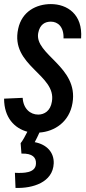

<svg xmlns="http://www.w3.org/2000/svg" viewBox="-21 -610 420 940"><path d="M90 -131 -1 -127C-1 -34 50 18 113 35C103 55 90 79 80 91L84 142C139 140 157 162 155 192C153 238 93 238 52 236L55 310C139 313 238 283 242 190C244 136 208 97 149 86C157 71 165 55 172 39C246 34 319 -13 334 -106C364 -284 147 -342 166 -448C174 -491 200 -504 228 -504C262 -504 292 -479 290 -422H376C385 -540 308 -590 228 -590C157 -590 86 -554 68 -469C28 -287 257 -245 233 -112C226 -67 196 -49 166 -49C127 -49 93 -78 90 -131Z"/></svg>

Font: Smiley Sans Oblique
Style: Regular
Weight: 400
Italic angle: -8°
Designer: oooooohmygosh, Nagisa Chen, Janine Sui, Heda Shi, Jian Li
Foundry: atelierAnchor
Version: Version 2.0.1